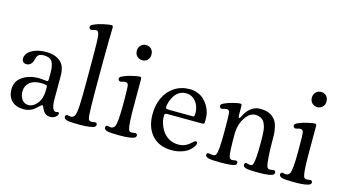

<svg xmlns="http://www.w3.org/2000/svg" viewBox="-81 -1014 2382 1327"><g transform="rotate(15 1110.0 -351.0)"><path d="M45.9 -335.9Q45.9 -348.6 53.2 -361.8Q66.9 -387.2 104 -403.1Q141.1 -418.9 188 -418.9Q253.4 -418.9 291.3 -387.7Q329.1 -356.4 329.1 -287.1V-117.2Q329.1 -77.1 337.4 -56.4Q345.7 -35.6 360.8 -35.6Q364.7 -35.6 368.9 -37.4Q373 -39.1 375 -39.1Q383.8 -39.1 383.8 -29.3Q383.8 -15.6 368.4 -4.2Q353 7.3 332 7.3Q308.6 7.3 294.7 -4.4Q280.8 -16.1 272 -37.1Q264.2 -56.6 259.8 -56.6Q252.4 -56.6 232.9 -36.6Q193.8 3.9 141.1 3.9Q84.5 3.9 54.2 -26.4Q23.9 -56.6 23.9 -107.9Q23.9 -166.5 71.3 -198.7Q118.7 -231 189 -231Q200.2 -231 221.4 -228.5Q242.7 -226.1 246.1 -226.1Q252.4 -226.1 254.2 -230.2Q255.9 -234.4 255.9 -248.5V-288.1Q255.9 -342.8 240.2 -367.4Q224.6 -392.1 178.2 -392.1Q145.5 -392.1 133.8 -370.6Q130.9 -365.2 127.2 -350.6Q123.5 -335.9 119.1 -327.6Q105.5 -301.8 79.1 -301.8Q63.5 -301.8 54.7 -310.8Q45.9 -319.8 45.9 -335.9ZM255.9 -163.1V-184.6Q255.9 -193.8 254.2 -195.6Q252.4 -197.3 242.2 -199.2Q223.6 -202.1 210 -202.1Q157.7 -202.1 129.4 -177.5Q101.1 -152.8 101.1 -112.8Q101.1 -78.6 118.4 -55.7Q135.7 -32.7 164.1 -32.7Q199.7 -32.7 227.8 -68.6Q255.9 -104.5 255.9 -163.1Z M511.2 -295.4V-450.7Q511.2 -583 507.1 -618.4Q502.9 -653.8 486.3 -653.8Q476.6 -653.8 465.6 -650.4Q454.6 -647 450.7 -647Q443.4 -647 439 -651.9Q434.6 -656.7 434.6 -664.1Q434.6 -672.9 440.9 -677.5Q447.3 -682.1 466.8 -690.4Q486.3 -699.2 525.1 -707.3Q564 -715.3 577.6 -715.3Q585 -715.3 587.2 -710.9Q589.4 -706.5 589.4 -695.3Q589.4 -691.9 587.6 -617.9Q585.9 -543.9 585.9 -446.8V-301.8Q585.9 -239.3 586.2 -209Q586.4 -178.7 587.2 -138.2Q587.9 -97.7 589.6 -77.1Q591.3 -56.6 594.2 -48.3Q599.1 -33.7 616.2 -33.7Q622.6 -33.7 630.4 -35.4Q638.2 -37.1 642.6 -37.1Q647.9 -37.1 652.3 -33.4Q656.7 -29.8 656.7 -23.9Q656.7 -13.7 648.9 -7.6Q641.1 -1.5 614.3 2.9Q587.4 7.3 540 7.3Q475.1 7.3 452.4 1.5Q429.7 -4.4 429.7 -19Q429.7 -35.2 442.9 -35.2Q447.3 -35.2 456.3 -33Q465.3 -30.8 469.2 -30.8Q477.1 -30.8 485.1 -35.9Q493.2 -41 497.1 -50.3Q505.9 -70.8 508.5 -125.5Q511.2 -180.2 511.2 -295.4Z M792 -589.4Q792 -613.8 807.6 -628.9Q823.2 -644 845.2 -644Q867.2 -644 882.1 -628.9Q897 -613.8 897 -589.4Q897 -564.9 882.1 -550Q867.2 -535.2 845.2 -535.2Q823.2 -535.2 807.6 -550.3Q792 -565.4 792 -589.4ZM796.9 -200.7V-234.4Q796.9 -323.2 793.5 -341.8Q790 -360.4 772.9 -360.4Q763.2 -360.4 752.7 -356.9Q742.2 -353.5 738.3 -353.5Q731 -353.5 726.1 -358.4Q721.2 -363.3 721.2 -370.6Q721.2 -379.4 727.5 -384Q733.9 -388.7 753.9 -397Q773.9 -405.8 809.8 -413.8Q845.7 -421.9 858.9 -421.9Q866.7 -421.9 868.9 -417.5Q871.1 -413.1 871.1 -401.9V-207Q871.1 -78.1 881.8 -48.3Q886.7 -33.7 903.3 -33.7Q909.7 -33.7 917.2 -35.4Q924.8 -37.1 929.2 -37.1Q934.6 -37.1 939.5 -33.2Q944.3 -29.3 944.3 -23.9Q944.3 -13.7 936.3 -7.6Q928.2 -1.5 901.4 2.9Q874.5 7.3 827.1 7.3Q762.2 7.3 739.7 1.5Q717.3 -4.4 717.3 -19Q717.3 -35.2 730 -35.2Q734.4 -35.2 743.4 -33Q752.4 -30.8 756.3 -30.8Q764.2 -30.8 772.2 -35.9Q780.3 -41 784.2 -50.3Q796.9 -80.1 796.9 -200.7Z M1216.3 -427.7Q1247.1 -427.7 1273.9 -416.7Q1300.8 -405.8 1318.8 -388.2Q1336.9 -370.6 1349.9 -348.4Q1362.8 -326.2 1368.7 -304.7Q1374.5 -283.2 1374.5 -263.7V-232.9Q1374.5 -220.2 1359.4 -220.2L1112.3 -221.2Q1099.6 -221.2 1094.5 -218Q1089.4 -214.8 1089.4 -207.5Q1089.4 -182.1 1092.3 -168.5Q1105.5 -108.4 1143.3 -72.8Q1181.2 -37.1 1237.3 -37.1Q1260.7 -37.1 1281 -45.4Q1301.3 -53.7 1312.3 -63.7Q1323.2 -73.7 1333 -82Q1342.8 -90.3 1348.1 -90.3Q1354 -90.3 1356.7 -87.4Q1359.4 -84.5 1359.4 -76.7Q1359.4 -66.4 1349.1 -52Q1338.9 -37.6 1320.6 -22.7Q1302.2 -7.8 1270.8 2.4Q1239.3 12.7 1202.1 12.7Q1111.8 12.7 1061 -43.5Q1010.3 -99.6 1010.3 -192.9Q1010.3 -259.3 1034.7 -312.3Q1059.1 -365.2 1106.4 -396.5Q1153.8 -427.7 1216.3 -427.7ZM1286.1 -251.5Q1295.4 -251.5 1295.4 -276.4Q1295.4 -303.7 1285.4 -329.8Q1275.4 -356 1252.4 -374.8Q1229.5 -393.6 1198.2 -393.6Q1127 -393.6 1096.2 -306.2Q1088.4 -282.7 1088.4 -264.2Q1088.4 -256.3 1095.2 -254.4Q1102.1 -252.4 1120.1 -252.4Z M1521.5 -200.7V-234.4Q1521.5 -324.7 1518.3 -342.5Q1515.1 -360.4 1498.5 -360.4Q1488.8 -360.4 1477.5 -356.9Q1466.3 -353.5 1462.4 -353.5Q1455.1 -353.5 1450.7 -358.4Q1446.3 -363.3 1446.3 -370.6Q1446.3 -379.4 1452.6 -384Q1459 -388.7 1478.5 -397Q1499 -405.8 1531.7 -413.8Q1564.5 -421.9 1577.1 -421.9Q1585 -421.9 1587.2 -417.5Q1589.4 -413.1 1589.4 -401.9V-342.3Q1589.4 -323.7 1595.2 -323.7Q1597.7 -323.7 1599.4 -324.7Q1601.1 -325.7 1602.5 -328.1Q1604 -330.6 1605.2 -332.8Q1606.4 -335 1608.2 -339.1Q1609.9 -343.3 1611.3 -345.7Q1629.4 -381.3 1658 -401.9Q1686.5 -422.4 1718.3 -422.4Q1761.7 -422.4 1787.4 -410.4Q1813 -398.4 1830.6 -374.5Q1843.8 -356.4 1850.3 -326.4Q1856.9 -296.4 1857.7 -274.7Q1858.4 -252.9 1858.4 -207Q1858.4 -160.2 1862.1 -112.3Q1865.7 -64.5 1871.6 -48.3Q1876.5 -33.7 1893.6 -33.7Q1899.9 -33.7 1907.5 -35.4Q1915 -37.1 1919.4 -37.1Q1924.8 -37.1 1929.2 -33.4Q1933.6 -29.8 1933.6 -23.9Q1933.6 -13.7 1926.8 -7.6Q1919.9 -1.5 1894.3 2.9Q1868.7 7.3 1821.3 7.3Q1756.3 7.3 1733.9 1.5Q1711.4 -4.4 1711.4 -19Q1711.4 -35.2 1724.1 -35.2Q1728.5 -35.2 1738 -32.2Q1747.6 -29.3 1751.5 -29.3Q1757.3 -29.3 1760.3 -29.8Q1763.2 -30.3 1766.6 -33.4Q1770 -36.6 1772.5 -43Q1784.2 -71.8 1784.2 -200.7Q1784.2 -225.1 1783.7 -241.2Q1783.2 -257.3 1781.5 -277.1Q1779.8 -296.9 1776.1 -309.8Q1772.5 -322.8 1766.4 -335.9Q1760.3 -349.1 1751.2 -356.4Q1742.2 -363.8 1729.2 -368.7Q1716.3 -373.5 1699.2 -373.5Q1657.2 -373.5 1625.5 -323Q1593.8 -272.5 1593.8 -207Q1593.8 -72.8 1601.6 -48.3Q1607.4 -29.8 1623.5 -29.8Q1629.9 -29.8 1637.5 -31.7Q1645 -33.7 1649.4 -33.7Q1654.8 -33.7 1659.2 -30Q1663.6 -26.4 1663.6 -20.5Q1663.6 -10.3 1656.7 -4.9Q1649.9 0.5 1624.8 3.9Q1599.6 7.3 1551.3 7.3Q1486.3 7.3 1463.9 1.5Q1441.4 -4.4 1441.4 -19Q1441.4 -33.2 1454.6 -33.2Q1459 -33.2 1470.2 -30.8Q1481.4 -28.3 1485.4 -28.3Q1502.9 -28.3 1509.3 -42.5Q1521.5 -68.4 1521.5 -200.7Z M2044.4 -589.4Q2044.4 -613.8 2060.1 -628.9Q2075.7 -644 2097.7 -644Q2119.6 -644 2134.5 -628.9Q2149.4 -613.8 2149.4 -589.4Q2149.4 -564.9 2134.5 -550Q2119.6 -535.2 2097.7 -535.2Q2075.7 -535.2 2060.1 -550.3Q2044.4 -565.4 2044.4 -589.4ZM2049.3 -200.7V-234.4Q2049.3 -323.2 2045.9 -341.8Q2042.5 -360.4 2025.4 -360.4Q2015.6 -360.4 2005.1 -356.9Q1994.6 -353.5 1990.7 -353.5Q1983.4 -353.5 1978.5 -358.4Q1973.6 -363.3 1973.6 -370.6Q1973.6 -379.4 1980 -384Q1986.3 -388.7 2006.3 -397Q2026.4 -405.8 2062.3 -413.8Q2098.1 -421.9 2111.3 -421.9Q2119.1 -421.9 2121.3 -417.5Q2123.5 -413.1 2123.5 -401.9V-207Q2123.5 -78.1 2134.3 -48.3Q2139.2 -33.7 2155.8 -33.7Q2162.1 -33.7 2169.7 -35.4Q2177.2 -37.1 2181.6 -37.1Q2187 -37.1 2191.9 -33.2Q2196.8 -29.3 2196.8 -23.9Q2196.8 -13.7 2188.7 -7.6Q2180.7 -1.5 2153.8 2.9Q2127 7.3 2079.6 7.3Q2014.6 7.3 1992.2 1.5Q1969.7 -4.4 1969.7 -19Q1969.7 -35.2 1982.4 -35.2Q1986.8 -35.2 1995.8 -33Q2004.9 -30.8 2008.8 -30.8Q2016.6 -30.8 2024.7 -35.9Q2032.7 -41 2036.6 -50.3Q2049.3 -80.1 2049.3 -200.7Z"/></g></svg>

Font: Cooper*
Style: Regular
Weight: 400
Designer: Owen Earl
Foundry: indestructible type*
Version: Version 0.001